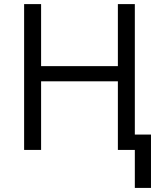

<svg xmlns="http://www.w3.org/2000/svg" viewBox="-20 -734 786 940"><path d="M640.1 -75.2H719.2V186H640.1V0H557.1V-335.9H181.2V0H98.1V-713.9H181.2V-410.2H557.1V-713.9H640.1Z"/></svg>

Font: OpenSans-Regular
Style: Regular
Weight: 400
Foundry: Ascender Corporation
Version: Version 1.10